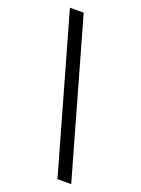

<svg xmlns="http://www.w3.org/2000/svg" viewBox="-171 -866 790 1076"><g transform="rotate(20 224.5 -328.5)"><path d="M52 -792H134L397 135H315Z"/></g></svg>

Font: loriya15
Style: Book
Weight: 400
Designer: Jelle Bosma - Monotype Design Team
Foundry: Monotype Imaging Inc.
Version: Version 2.003